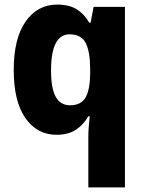

<svg xmlns="http://www.w3.org/2000/svg" viewBox="-20 -579 631 839"><path d="M366 18Q366 -17 372 -71H366Q345 -34 311.5 -12Q278 10 227 10Q142 10 91 -63Q40 -136 40 -273Q40 -411 92 -485Q144 -559 230 -559Q282 -559 315 -538.5Q348 -518 370 -480H376L389 -549H526V240H366ZM286 -119Q334 -119 353.5 -152.5Q373 -186 374 -254V-277Q374 -353 354.5 -391Q335 -429 284 -429Q203 -429 203 -270Q203 -193 223.5 -156Q244 -119 286 -119Z"/></svg>

Font: Noto Sans Ethiopic SemiCondensed ExtraBold
Style: Regular
Weight: 800
Width: 4
Designer: Monotype Design Team
Foundry: Monotype Imaging Inc.
Version: Version 2.102; ttfautohint (v1.8.4.7-5d5b)